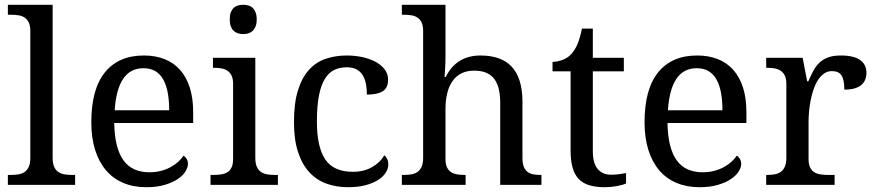

<svg xmlns="http://www.w3.org/2000/svg" viewBox="-20 -780 3690 810"><path d="M25.9 -42Q43 -42 57.9 -44.4Q72.8 -46.9 83.7 -54.4Q94.7 -62 101.3 -76.2Q107.9 -90.3 107.9 -113.8V-649.9Q107.9 -671.9 101.3 -685.3Q94.7 -698.7 83.5 -706.1Q72.3 -713.4 57.4 -715.6Q42.5 -717.8 25.9 -717.8H13.2V-759.8H202.1V-113.8Q202.1 -90.3 208.5 -76.2Q214.8 -62 226.1 -54.4Q237.3 -46.9 252.2 -44.4Q267.1 -42 284.2 -42H296.9V0H13.2V-42Z M585 -492.2Q529.3 -492.2 499.3 -447Q469.2 -401.9 463.9 -314.9H693.8Q693.8 -354.5 688 -387.2Q682.1 -419.9 669.4 -443.4Q656.7 -466.8 636 -479.5Q615.2 -492.2 585 -492.2ZM597.2 9.8Q543 9.8 499.8 -8.5Q456.5 -26.9 426.8 -62Q397 -97.2 381.1 -148.2Q365.2 -199.2 365.2 -264.2Q365.2 -404.3 422.9 -475.1Q480.5 -545.9 586.9 -545.9Q635.3 -545.9 673.8 -530.8Q712.4 -515.6 739.3 -485.6Q766.1 -455.6 780.5 -410.9Q794.9 -366.2 794.9 -307.1V-261.2H461.9Q462.9 -206.5 472.9 -167.2Q482.9 -127.9 501.7 -102.5Q520.5 -77.1 547.9 -65.2Q575.2 -53.2 610.8 -53.2Q636.7 -53.2 658.9 -59.1Q681.2 -64.9 699.2 -74.7Q717.3 -84.5 731.2 -96.9Q745.1 -109.4 753.9 -123Q760.7 -120.1 766.8 -110.8Q772.9 -101.6 772.9 -88.9Q772.9 -73.7 762.2 -56.4Q751.5 -39.1 729.5 -24.4Q707.5 -9.8 674.6 0Q641.6 9.8 597.2 9.8Z M881.3 -42Q897.9 -42 912.8 -44.2Q927.7 -46.4 939 -53.2Q950.2 -60.1 956.8 -73.5Q963.4 -86.9 963.4 -108.9V-425.8Q963.4 -447.8 956.8 -461.2Q950.2 -474.6 939 -481.9Q927.7 -489.3 912.8 -491.7Q897.9 -494.1 881.3 -494.1H878.4V-536.1H1057.1V-113.8Q1057.1 -90.3 1063.7 -76.2Q1070.3 -62 1081.3 -54.4Q1092.3 -46.9 1107.4 -44.4Q1122.6 -42 1139.2 -42H1152.3V0H868.2V-42ZM949.2 -698.2Q949.2 -715.8 953.6 -727.5Q958 -739.3 965.8 -746.6Q973.6 -753.9 983.9 -756.8Q994.1 -759.8 1006.3 -759.8Q1018.1 -759.8 1028.3 -756.8Q1038.6 -753.9 1046.1 -746.6Q1053.7 -739.3 1058.3 -727.5Q1063 -715.8 1063 -698.2Q1063 -680.7 1058.3 -668.9Q1053.7 -657.2 1046.1 -649.9Q1038.6 -642.6 1028.3 -639.4Q1018.1 -636.2 1006.3 -636.2Q994.1 -636.2 983.9 -639.4Q973.6 -642.6 965.8 -649.9Q958 -657.2 953.6 -668.9Q949.2 -680.7 949.2 -698.2Z M1448.2 9.8Q1398.4 9.8 1356.4 -5.6Q1314.5 -21 1284.2 -54.2Q1253.9 -87.4 1237.1 -139.4Q1220.2 -191.4 1220.2 -265.1Q1220.2 -345.2 1237.1 -399.2Q1253.9 -453.1 1283.9 -485.8Q1314 -518.6 1354.7 -532.2Q1395.5 -545.9 1442.9 -545.9Q1474.1 -545.9 1505.1 -539.8Q1536.1 -533.7 1561 -521Q1585.9 -508.3 1601.6 -489Q1617.2 -469.7 1617.2 -443.8Q1617.2 -409.2 1594.7 -395Q1572.3 -380.9 1527.8 -380.9Q1527.8 -404.3 1523.9 -425.3Q1520 -446.3 1510.5 -462.2Q1501 -478 1484.6 -487.1Q1468.3 -496.1 1442.9 -496.1Q1414.1 -496.1 1390.9 -485.4Q1367.7 -474.6 1351.1 -448.2Q1334.5 -421.9 1325.7 -377.4Q1316.9 -333 1316.9 -266.1Q1316.9 -159.7 1352.3 -107.4Q1387.7 -55.2 1468.3 -55.2Q1514.6 -55.2 1549.3 -74.7Q1584 -94.2 1601.1 -125Q1608.4 -119.1 1613.3 -109.4Q1618.2 -99.6 1618.2 -85.9Q1618.2 -68.8 1607.4 -51.8Q1596.7 -34.7 1575.4 -21Q1554.2 -7.3 1522.5 1.2Q1490.7 9.8 1448.2 9.8Z M1944.3 -42V0H1675.3V-42H1683.1Q1700.2 -42 1715.1 -44.4Q1730 -46.9 1741 -54.4Q1752 -62 1758.5 -76.2Q1765.1 -90.3 1765.1 -113.8V-649.9Q1765.1 -671.9 1758.5 -685.3Q1752 -698.7 1740.7 -706.1Q1729.5 -713.4 1714.6 -715.6Q1699.7 -717.8 1683.1 -717.8H1675.3V-759.8H1859.4V-540Q1859.4 -526.4 1858.9 -511.5Q1858.4 -496.6 1857.4 -483.9Q1856.4 -469.2 1855.5 -455.1H1860.4Q1905.3 -545.9 2007.3 -545.9Q2049.8 -545.9 2082.8 -534.4Q2115.7 -522.9 2138.2 -499.3Q2160.6 -475.6 2172.4 -438.5Q2184.1 -401.4 2184.1 -350.1V-113.8Q2184.1 -90.3 2189.9 -76.2Q2195.8 -62 2206.1 -54.4Q2216.3 -46.9 2230.5 -44.4Q2244.6 -42 2261.2 -42H2264.2V0H2090.3V-345.2Q2090.3 -377.9 2084.5 -403.3Q2078.6 -428.7 2065.7 -446.3Q2052.7 -463.9 2031.7 -472.9Q2010.7 -481.9 1980.5 -481.9Q1949.2 -481.9 1926.5 -470.5Q1903.8 -459 1888.9 -437.7Q1874 -416.5 1866.7 -386.5Q1859.4 -356.4 1859.4 -319.8V-108.9Q1859.4 -86.9 1866 -73.5Q1872.6 -60.1 1883.8 -53.2Q1895 -46.4 1909.9 -44.2Q1924.8 -42 1941.4 -42Z M2557.1 -43Q2575.2 -43 2590.3 -44.9Q2605.5 -46.9 2621.1 -49.8V-5.9Q2614.7 -2.9 2604.5 0Q2594.2 2.9 2582.3 5.1Q2570.3 7.3 2557.1 8.5Q2543.9 9.8 2532.2 9.8Q2494.1 9.8 2466.8 1.7Q2439.5 -6.3 2421.9 -24.4Q2404.3 -42.5 2395.8 -72.3Q2387.2 -102.1 2387.2 -145V-479H2311V-519Q2329.1 -519 2350.8 -526.4Q2372.6 -533.7 2389.2 -550.8Q2406.2 -569.3 2416.7 -595Q2427.2 -620.6 2435.1 -659.2H2481V-536.1H2611.8V-479H2481V-142.1Q2481 -90.8 2501.7 -66.9Q2522.5 -43 2557.1 -43Z M2918.9 -492.2Q2863.3 -492.2 2833.3 -447Q2803.2 -401.9 2797.9 -314.9H3027.8Q3027.8 -354.5 3022 -387.2Q3016.1 -419.9 3003.4 -443.4Q2990.7 -466.8 2970 -479.5Q2949.2 -492.2 2918.9 -492.2ZM2931.2 9.8Q2877 9.8 2833.7 -8.5Q2790.5 -26.9 2760.7 -62Q2731 -97.2 2715.1 -148.2Q2699.2 -199.2 2699.2 -264.2Q2699.2 -404.3 2756.8 -475.1Q2814.5 -545.9 2920.9 -545.9Q2969.2 -545.9 3007.8 -530.8Q3046.4 -515.6 3073.2 -485.6Q3100.1 -455.6 3114.5 -410.9Q3128.9 -366.2 3128.9 -307.1V-261.2H2795.9Q2796.9 -206.5 2806.9 -167.2Q2816.9 -127.9 2835.7 -102.5Q2854.5 -77.1 2881.8 -65.2Q2909.2 -53.2 2944.8 -53.2Q2970.7 -53.2 2992.9 -59.1Q3015.1 -64.9 3033.2 -74.7Q3051.3 -84.5 3065.2 -96.9Q3079.1 -109.4 3087.9 -123Q3094.7 -120.1 3100.8 -110.8Q3106.9 -101.6 3106.9 -88.9Q3106.9 -73.7 3096.2 -56.4Q3085.4 -39.1 3063.5 -24.4Q3041.5 -9.8 3008.5 0Q2975.6 9.8 2931.2 9.8Z M3501 0H3212.4V-42H3215.3Q3232.4 -42 3247.3 -44.4Q3262.2 -46.9 3273.2 -54.4Q3284.2 -62 3290.8 -76.2Q3297.4 -90.3 3297.4 -113.8V-425.8Q3297.4 -447.8 3290.8 -461.2Q3284.2 -474.6 3272.9 -481.9Q3261.7 -489.3 3246.8 -491.7Q3231.9 -494.1 3215.3 -494.1H3212.4V-536.1H3366.2L3385.3 -437H3390.1Q3399.9 -459.5 3410.2 -479.2Q3420.4 -499 3435.3 -513.9Q3450.2 -528.8 3472.2 -537.4Q3494.1 -545.9 3527.3 -545.9Q3582 -545.9 3608.6 -526.9Q3635.3 -507.8 3635.3 -473.1Q3635.3 -457.5 3630.1 -444.3Q3625 -431.2 3613.8 -421.6Q3602.5 -412.1 3585 -407Q3567.4 -401.9 3542 -401.9Q3542 -443.4 3530.3 -461.7Q3518.6 -480 3489.3 -480Q3470.7 -480 3456.1 -469.5Q3441.4 -459 3430.4 -441.7Q3419.4 -424.3 3411.9 -401.9Q3404.3 -379.4 3399.7 -355.7Q3395 -332 3393.1 -308.6Q3391.1 -285.2 3391.1 -266.1V-108.9Q3391.1 -86.9 3397.7 -73.5Q3404.3 -60.1 3415.5 -53.2Q3426.8 -46.4 3441.7 -44.2Q3456.5 -42 3473.1 -42H3501Z"/></svg>

Font: Droid-TTFautohint Serif
Style: Regular
Weight: 400
Foundry: Ascender Corporation
Version: Version 1.00; ttfautohint (v1.00rc1.4-1a1c-dirty) -l 8 -r 50